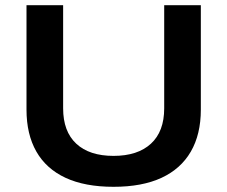

<svg xmlns="http://www.w3.org/2000/svg" viewBox="-20 -707 874 739"><path d="M417 12Q307 12 232.5 -22.5Q158 -57 120 -123.5Q82 -190 82 -285V-687H223V-290Q223 -201 273.5 -154Q324 -107 417 -107Q510 -107 561 -154Q612 -201 612 -290V-687H753V-285Q753 -190 714.5 -123.5Q676 -57 601.5 -22.5Q527 12 417 12Z"/></svg>

Font: Archivo SemiExpanded SemiBold
Style: Regular
Weight: 600
Width: 6
Designer: Hector Gatti
Foundry: Omnibus-Type
Version: Version 2.001